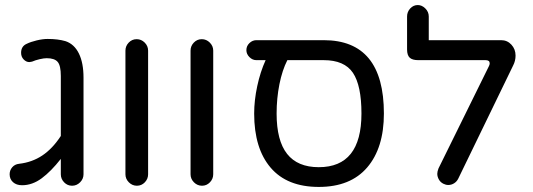

<svg xmlns="http://www.w3.org/2000/svg" viewBox="-20 -738 2135 769"><path d="M242.2 -573.2Q277.3 -561.5 295.9 -523.9Q314.5 -486.3 314.5 -426.8V-40Q314.5 -21.5 300.8 -7.8Q287.1 5.9 268.6 5.9Q250 5.9 236.8 -7.8Q223.6 -21.5 223.6 -40V-101.6Q184.6 -51.8 147 -23.9Q109.4 3.9 68.4 3.9Q45.9 3.9 32.2 -8.3Q18.6 -20.5 18.6 -40Q18.6 -55.7 28.8 -67.9Q39.1 -80.1 56.6 -82Q108.4 -87.9 149.4 -115.2Q190.4 -142.6 223.6 -193.4V-433.6Q223.6 -475.6 210.9 -490.2Q198.2 -504.9 167 -504.9Q156.2 -504.9 139.2 -501Q122.1 -497.1 108.4 -491.2Q100.6 -489.3 97.7 -489.3Q85 -489.3 74.7 -500Q64.5 -510.7 64.5 -526.4Q64.5 -552.7 86.9 -562.5Q102.5 -570.3 127 -576.2Q151.4 -582 170.9 -582Q211.9 -582 242.2 -573.2Z M482.4 -40V-535.2Q482.4 -553.7 495.6 -567.4Q508.8 -581.1 527.3 -581.1Q545.9 -581.1 559.6 -567.4Q573.2 -553.7 573.2 -535.2V-40Q573.2 -21.5 560.1 -7.8Q546.9 5.9 528.3 5.9Q509.8 5.9 496.1 -7.8Q482.4 -21.5 482.4 -40Z M743.2 -40V-535.2Q743.2 -553.7 756.3 -567.4Q769.5 -581.1 788.1 -581.1Q806.6 -581.1 820.3 -567.4Q834 -553.7 834 -535.2V-40Q834 -21.5 820.8 -7.8Q807.6 5.9 789.1 5.9Q770.5 5.9 756.8 -7.8Q743.2 -21.5 743.2 -40Z M1517.6 -283.2Q1517.6 -145.5 1450.7 -67.4Q1383.8 10.7 1256.8 10.7Q1129.9 10.7 1064 -66.4Q998 -143.6 998 -283.2Q998 -335.9 1010.3 -393.1Q1022.5 -450.2 1043.9 -497.1H1006.8Q991.2 -497.1 979 -509.3Q966.8 -521.5 966.8 -537.1Q966.8 -553.7 979 -565.4Q991.2 -577.1 1006.8 -577.1H1276.4Q1517.6 -577.1 1517.6 -283.2ZM1427.7 -283.2Q1427.7 -395.5 1393.6 -446.3Q1359.4 -497.1 1276.4 -497.1H1130.9Q1110.4 -457 1099.1 -400.4Q1087.9 -343.8 1087.9 -283.2Q1087.9 -174.8 1129.9 -121.6Q1171.9 -68.4 1256.8 -68.4Q1427.7 -68.4 1427.7 -283.2Z M1731.4 -42Q1731.4 -50.8 1736.3 -63.5L1938.5 -473.6Q1941.4 -479.5 1941.4 -484.4Q1941.4 -497.1 1924.8 -497.1H1655.3Q1631.8 -497.1 1621.1 -506.8Q1610.4 -516.6 1610.4 -540V-671.9Q1610.4 -690.4 1623 -704.1Q1635.7 -717.8 1653.3 -717.8Q1669.9 -717.8 1683.6 -704.1Q1697.3 -690.4 1697.3 -671.9V-577.1H1987.3Q2011.7 -577.1 2028.3 -559.1Q2044.9 -541 2044.9 -515.6Q2044.9 -494.1 2035.2 -475.6L1815.4 -22.5Q1809.6 -10.7 1798.8 -3.9Q1788.1 2.9 1775.4 2.9Q1765.6 2.9 1755.9 -2Q1744.1 -7.8 1737.8 -19Q1731.4 -30.3 1731.4 -42Z"/></svg>

Font: jf-openhuninn-1.0
Style: Regular
Weight: 400
Designer: [Kosugi Maru]
      Designed by Motoya company      

      [Varela Round]
      Joe Prince(Latin component); Avraham Co
Foundry: justfont CO.,LTD.
Version: 1.0